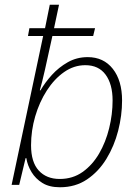

<svg xmlns="http://www.w3.org/2000/svg" viewBox="-20 -780 570 810"><path d="M233 10Q188 10 159 -8Q130 -26 113 -54Q96 -82 91 -113H88L61 0H29L162 -628H98L104 -661H170L190 -760H229L208 -661H381L373 -628H201Q182 -540 169.5 -485Q157 -430 148 -399H151Q170 -432 199 -464Q228 -496 266 -517.5Q304 -539 350 -539Q417 -539 456 -489.5Q495 -440 495 -356Q495 -293 478.5 -228.5Q462 -164 429 -110Q396 -56 347 -23Q298 10 233 10ZM232 -25Q287 -25 328.5 -54.5Q370 -84 398 -132Q426 -180 440.5 -239Q455 -298 455 -356Q455 -425 425.5 -465Q396 -505 340 -505Q292 -505 250.5 -476Q209 -447 177.5 -398Q146 -349 128.5 -289Q111 -229 111 -167Q111 -96 143.5 -60.5Q176 -25 232 -25Z"/></svg>

Font: Noto Sans Disp ExtLt
Style: Italic
Weight: 200
Italic angle: -12°
Designer: Monotype Design Team
Foundry: Monotype Imaging Inc.
Version: Version 2.000;GOOG;noto-source:20170915:90ef993387c0